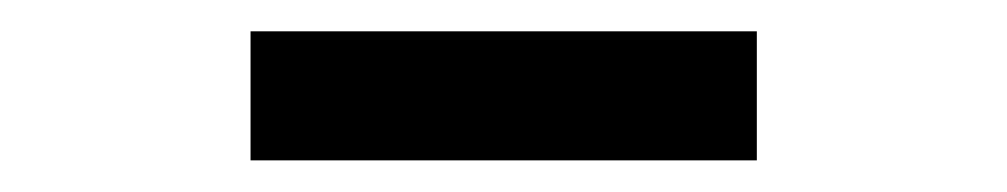

<svg xmlns="http://www.w3.org/2000/svg" viewBox="-20 -329 640 122"><path d="M139.2 -227.1V-309.1H460.9V-227.1Z"/></svg>

Font: Droid Sans Mono
Style: Regular
Weight: 400
Monospace: yes
Version: Version 1.00 build 112